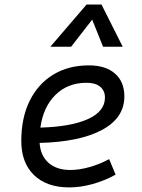

<svg xmlns="http://www.w3.org/2000/svg" viewBox="-20 -815 626 845"><path d="M289.6 -66.9Q328.6 -66.9 373.8 -79.6Q418.9 -92.3 460.4 -114.7L488.8 -46.4Q441.4 -20 387.9 -5.1Q334.5 9.8 285.2 9.8Q185.5 9.8 129.6 -44.4Q73.7 -98.6 73.7 -194.8Q73.7 -296.4 110.4 -370.8Q147 -445.3 213.9 -486.3Q280.8 -527.3 371.1 -527.3Q444.8 -527.3 486.1 -491.2Q527.3 -455.1 527.3 -390.6Q527.3 -295.9 429 -243.2Q330.6 -190.4 154.3 -186Q158.2 -129.9 193.6 -98.4Q229 -66.9 289.6 -66.9ZM157.7 -253.4Q293.5 -257.3 367.7 -291.3Q441.9 -325.2 441.9 -385.7Q441.9 -416 420.9 -433.3Q399.9 -450.7 360.8 -450.7Q278.3 -450.7 224.4 -397.7Q170.4 -344.7 157.7 -253.4ZM426.8 -794.9 520 -609.4H433.6L385.7 -728.5L293 -609.4H201.7L360.8 -794.9Z"/></svg>

Font: Cascadia Code NF SemiLight
Style: Italic
Weight: 350
Italic angle: -10°
Monospace: yes
Designer: Aaron Bell
Foundry: Saja Typeworks
Version: Version 2404.023; ttfautohint (v1.8.4)